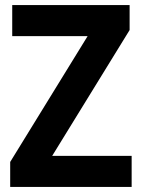

<svg xmlns="http://www.w3.org/2000/svg" viewBox="-20 -734 558 754"><path d="M497 0V-122H185L489 -616V-714H28V-592H324L20 -98V0Z"/></svg>

Font: Noto Sans Kannada SemiCondensed
Style: Bold
Weight: 700
Width: 4
Designer: Jelle Bosma - Monotype Design Team
Foundry: Monotype Imaging Inc.
Version: Version 2.005